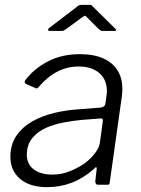

<svg xmlns="http://www.w3.org/2000/svg" viewBox="-20 -764 584 794"><path d="M368 -65Q325 -27 277 -8.5Q229 10 175 10Q104 10 63.5 -24Q23 -58 23 -115Q23 -167 48 -203Q73 -239 113.5 -262Q154 -285 204.5 -297Q255 -309 305 -312L395 -319Q414 -321 416 -336L420 -365Q421 -370 421.5 -376Q422 -382 422 -387Q422 -435 390.5 -462Q359 -489 305 -489Q258 -489 216.5 -467.5Q175 -446 138 -402Q135 -399 132.5 -398.5Q130 -398 126 -400L87 -417Q84 -419 82.5 -422.5Q81 -426 85 -433Q122 -481 179 -510.5Q236 -540 310 -540Q368 -540 407 -522.5Q446 -505 466 -473Q486 -441 486 -396Q486 -389 485.5 -381.5Q485 -374 484 -366L434 -11Q433 -3 431 -1.5Q429 0 422 0H385Q380 0 377 -3.5Q374 -7 374 -14L380 -67Q379 -79 368 -65ZM405 -261Q406 -269 403.5 -272Q401 -275 394 -274L316 -268Q285 -265 246 -258Q207 -251 172 -236Q137 -221 114 -193.5Q91 -166 91 -124Q91 -85 119.5 -63.5Q148 -42 197 -42Q233 -42 266.5 -55Q300 -68 328 -87Q356 -108 373 -130.5Q390 -153 393 -173ZM388 -644 339 -693Q332 -700 330 -699Q328 -698 319 -692L251 -642Q245 -638 242 -637Q239 -636 233 -636H186Q180 -636 179 -640Q178 -644 183 -648L297 -735Q302 -740 307 -742Q312 -744 320 -744H351Q358 -744 361 -740Q364 -736 368 -733L456 -646Q461 -641 460.5 -638.5Q460 -636 453 -636H403Q399 -636 395.5 -638.5Q392 -641 388 -644Z"/></svg>

Font: Libre Franklin Thin Light
Style: Italic
Weight: 300
Italic angle: -8°
Version: Version 3.000